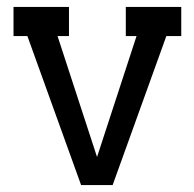

<svg xmlns="http://www.w3.org/2000/svg" viewBox="-20 -526 561 554"><path d="M503 -506V-422H460L305 8H214L59 -422H19V-506H179V-422H146L260 -73L374 -422H343V-506Z"/></svg>

Font: Arvo
Style: Regular
Weight: 400
Designer: Anton Koovit (Cyrillic Expansion: Cyreal)
Foundry: Anton Koovit, Yassin Baggar
Version: Version 3.000